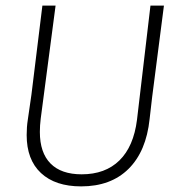

<svg xmlns="http://www.w3.org/2000/svg" viewBox="-20 -659 630 684"><path d="M564 -639 522 -313 513 -235Q501 -120 438 -57.5Q375 5 269 5Q177 5 126 -42.5Q75 -90 75 -178Q75 -207 79 -232L92 -322L131 -639H178L125 -236Q122 -212 122 -189Q122 -115 160 -76.5Q198 -38 271 -38Q355 -38 405.5 -87.5Q456 -137 468 -232L516 -639Z"/></svg>

Font: Alegreya Sans SC Light
Style: Italic
Weight: 300
Italic angle: -7°
Designer: Juan Pablo del Peral
Foundry: Huerta Tipografica
Version: Version 2.007